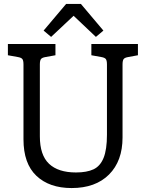

<svg xmlns="http://www.w3.org/2000/svg" viewBox="-20 -943 739 973"><path d="M99 -237V-616Q99 -636 93.5 -643.5Q88 -651 70 -654L20 -663V-720H261V-663L211 -654Q193 -651 187.5 -643.5Q182 -636 182 -616V-252Q182 -157 228.5 -113Q275 -69 365 -69Q420 -69 454 -85Q488 -101 505 -143Q522 -185 522 -260V-616Q522 -636 516.5 -643.5Q511 -651 493 -654L443 -663V-720H679V-663L630 -654Q612 -651 606.5 -643.5Q601 -636 601 -616V-246Q601 -127 532.5 -58.5Q464 10 343 10Q230 10 164.5 -52Q99 -114 99 -237ZM466 -756 353 -863 239 -756 201 -788 315 -923H390L504 -788Z"/></svg>

Font: Enriqueta
Style: Regular
Weight: 400
Designer: Viviana Monsalve, Gustavo Ibarra
Foundry: 72Puntos
Version: Version 2.000